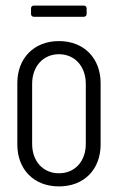

<svg xmlns="http://www.w3.org/2000/svg" viewBox="-20 -659 422 687"><path d="M101 -599H280C286 -599 290 -603 290 -609V-629C290 -635 286 -639 280 -639H101C95 -639 91 -635 91 -629V-609C91 -603 95 -599 101 -599ZM191 8C281 8 340 -53 340 -142V-362C340 -450 281 -512 191 -512C101 -512 42 -450 42 -362V-142C42 -53 101 8 191 8ZM191 -39C134 -39 95 -82 95 -144V-359C95 -421 134 -465 191 -465C248 -465 287 -421 287 -359V-144C287 -82 248 -39 191 -39Z"/></svg>

Font: Barlow Condensed Light
Style: Regular
Weight: 300
Width: 3
Designer: Jeremy Tribby
Foundry: Tribby Type
Version: Version 1.422;hotconv 1.0.109;makeotfexe 2.5.65596